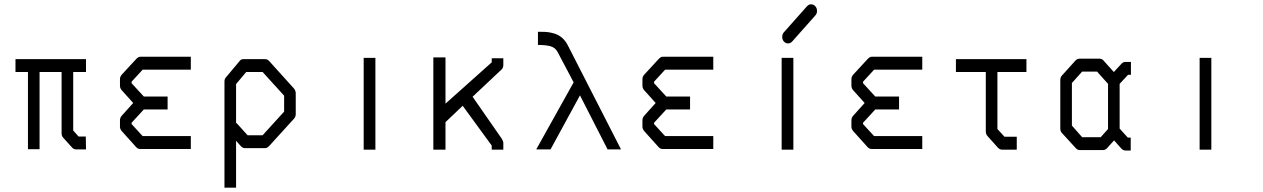

<svg xmlns="http://www.w3.org/2000/svg" viewBox="-20 -745 5872 893"><path d="M52 -410V-470H380V-410H320.5V-138L345.5 -110H379L380 -50H335Q323 -50 315 -59L273.5 -105Q266.5 -113 266.5 -126V-410H164V-51H110V-410Z M867.5 -52H632Q621 -52 613 -61L546.5 -135Q538 -144.5 538 -156V-186Q538 -197.5 546.5 -207L599.5 -266L546.5 -325Q538 -334.5 538 -346V-377Q538 -388.5 546.5 -398L613 -470Q623 -481 632 -481H867.5V-421H643.5L592 -365V-358L649 -296H759.5V-236H649L592 -174V-168L643.5 -112H867.5Z M1078 -171 1080 -173 1131.5 -116H1201.5L1301.5 -226V-300L1201.5 -410H1125L1078 -354ZM1078 -90V128H1024V-366Q1024 -379 1031.5 -386L1093.5 -460Q1100 -470 1112.5 -470H1213Q1224 -470 1232 -461L1347.5 -333Q1355.5 -322.5 1355.5 -312V-214Q1355.5 -202 1347.5 -193L1231 -65Q1222.5 -56 1212.5 -56H1119.5Q1108.5 -56 1100.5 -65Z M1671.5 -476H1726V-49H1671.5Z M2052 -177V-49H1995.5V-478H2052V-263L2267 -455V-474H2321V-443Q2321 -429.5 2313 -422L2178 -295L2313 -101Q2321 -88.5 2321 -80V-49H2267V-68L2132 -253Z M2482 -536V-597H2498.5Q2515.5 -597 2528.5 -595.5Q2541.5 -594 2559.8 -588.5Q2578 -583 2593.5 -569.8Q2609 -556.5 2620 -536L2868.5 -50H2806L2677.5 -301.5L2540.5 -50H2474L2648 -362L2573 -504Q2562 -524 2539.8 -530Q2517.5 -536 2482 -536Z M3297.5 -52H3062Q3051 -52 3043 -61L2976.5 -135Q2968 -144.5 2968 -156V-186Q2968 -197.5 2976.5 -207L3029.5 -266L2976.5 -325Q2968 -334.5 2968 -346V-377Q2968 -388.5 2976.5 -398L3043 -470Q3053 -481 3062 -481H3297.5V-421H3073.5L3022 -365V-358L3079 -296H3189.5V-236H3079L3022 -174V-168L3073.5 -112H3297.5Z M3615.5 -476H3670V-49H3615.5ZM3626 -552Q3618 -560.5 3618 -573Q3618 -586 3626 -595L3733.5 -716Q3742 -725 3752.5 -725Q3764 -725 3772 -716Q3780 -707 3780 -694Q3780 -681.5 3772 -673L3664.5 -552Q3656.5 -543 3645 -543Q3634 -543 3626 -552Z M4269.5 -52H4034Q4023 -52 4015 -61L3948.5 -135Q3940 -144.5 3940 -156V-186Q3940 -197.5 3948.5 -207L4001.5 -266L3948.5 -325Q3940 -334.5 3940 -346V-377Q3940 -388.5 3948.5 -398L4015 -470Q4025 -481 4034 -481H4269.5V-421H4045.5L3994 -365V-358L4051 -296H4161.5V-236H4051L3994 -174V-168L4045.5 -112H4269.5Z M4426 -410V-470H4754V-410H4619V-145L4652 -109H4709V-49H4640.5Q4630 -49 4621.5 -58L4573 -112Q4565 -121 4565 -133V-410Z M5187.5 -147 5225.5 -105H5239V-45H5214.5Q5204 -45 5195.5 -54L5161.5 -92L5129 -56Q5121 -47 5110 -47H5002Q4991.5 -47 4983.5 -56L4918.5 -127Q4911.5 -134.5 4911.5 -148V-372Q4911.5 -385 4918.5 -393L4982.5 -464Q4990 -472 5001.5 -472H5093Q5105 -472 5112 -464L5160.5 -410L5195.5 -448Q5203.5 -457 5214.5 -457H5240V-397H5226.5L5187.5 -355ZM5133.5 -145V-355L5082.5 -412H5013L4965.5 -359V-161L5013 -107H5099.5Z M5559.5 -476H5614V-49H5559.5Z"/></svg>

Font: 3270 Nerd Font Mono SemCond
Style: Regular
Weight: 400
Monospace: yes
Version: Version 3.0.1;Nerd Fonts 3.1.1